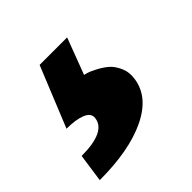

<svg xmlns="http://www.w3.org/2000/svg" viewBox="-107 -120 449 449"><g transform="rotate(-45 117.5 105.0)"><path d="M76 -40H167L133 50Q137 51 142.5 52.5Q148 54 162.5 61.5Q177 69 187.5 78Q198 87 205.5 103.5Q213 120 210 140Q203 192 143 221Q83 250 -15 250L-5 180Q75 180 80 140Q82 125 64 117.5Q46 110 15 110Z"/></g></svg>

Font: Fivo Sans Modern Heavy
Style: Regular
Weight: 900
Designer: Alexander Slobzheninov
Foundry: Alexander Slobzheninov
Version: 1.0